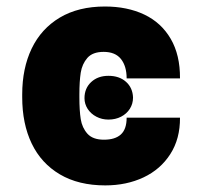

<svg xmlns="http://www.w3.org/2000/svg" viewBox="-20 -557 617 587"><path d="M311.5 -325.2Q344.7 -325.2 365.2 -306.9Q385.7 -288.6 386.7 -258.8Q386.7 -239.7 377 -224.4Q367.2 -209 350.1 -200.2Q333 -191.4 311.5 -191.4Q291.5 -191.4 274.7 -200.2Q257.8 -209 248 -224.1Q238.3 -239.3 238.3 -256.8Q238.3 -287.1 258.8 -306.2Q279.3 -325.2 311.5 -325.2ZM47.9 -259.8V-268.6Q47.9 -348.1 76.9 -408.7Q106 -469.2 162.8 -503.2Q219.7 -537.1 300.8 -537.1Q369.1 -537.1 421.1 -512.5Q473.1 -487.8 502 -438.2Q530.8 -388.7 530.3 -317.4H367.2Q367.2 -354.5 349.9 -376.5Q332.5 -398.4 296.9 -398.4Q263.2 -398.4 247.1 -379.9Q231 -361.3 226.8 -334.7Q222.7 -308.1 222.7 -268.6V-259.8Q222.7 -219.2 226.8 -192.9Q231 -166.5 247.3 -148.2Q263.7 -129.9 297.9 -129.9Q332 -129.9 349.6 -146Q367.2 -162.1 367.2 -197.3H530.3Q530.8 -132.8 500.7 -85.9Q470.7 -39.1 418.7 -14.6Q366.7 9.8 301.8 9.8Q220.2 9.8 163.1 -23.9Q106 -57.6 76.9 -118.2Q47.9 -178.7 47.9 -259.8Z"/></svg>

Font: Pretendard GOV Black
Style: Regular
Weight: 900
Designer: Base glyphs from Inter by Rasmus Andersson; Hangeul glyphs from Noto Sans CJK(Source Han Sans) by Jang Soo-young and Kan
Foundry: Kil Hyung-jin
Version: Version 1.309